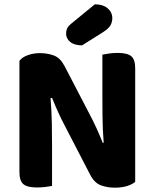

<svg xmlns="http://www.w3.org/2000/svg" viewBox="-20 -861 714 889"><path d="M606 -19Q592 -7 568 0.5Q544 8 511 8Q477 8 447 -3Q417 -14 397 -53L281 -277Q264 -309 249.5 -341Q235 -373 221 -408L214 -406Q219 -346 220 -291.5Q221 -237 221 -186V0Q211 2 191.5 4.5Q172 7 151 7Q106 7 88 -8.5Q70 -24 70 -64V-579Q82 -596 108.5 -605.5Q135 -615 165 -615Q200 -615 229.5 -604Q259 -593 279 -555L396 -330Q413 -298 427.5 -266Q442 -234 456 -199L460 -200Q455 -267 454.5 -327Q454 -387 454 -442V-608Q464 -610 483.5 -613Q503 -616 525 -616Q570 -616 588 -600.5Q606 -585 606 -545ZM419 -841Q457 -841 478.5 -822.5Q500 -804 500 -777Q500 -758 491 -743Q482 -728 457 -712L360 -651Q324 -651 305 -667Q286 -683 286 -705Q286 -717 290 -727.5Q294 -738 308 -750Z"/></svg>

Font: Baloo Bhai 2
Style: Bold
Weight: 700
Designer: Supriya Tembe, Noopur Datye and Ek Type
Foundry: Ek Type
Version: Version 1.640;PS 1.000;hotconv 16.6.51;makeotf.lib2.5.65220;